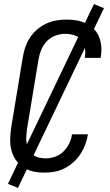

<svg xmlns="http://www.w3.org/2000/svg" viewBox="-20 -839 540 942"><path d="M198 8Q169 8 142 2Q115 -4 93.5 -18.5Q72 -33 57 -55Q42 -77 35.5 -103.5Q29 -130 30 -158Q31 -186 35 -214L92 -559Q96 -584 104.5 -608.5Q113 -633 127.5 -655Q142 -677 162.5 -694.5Q183 -712 206.5 -723Q230 -734 255.5 -738.5Q281 -743 306 -743Q331 -743 355 -739Q379 -735 400.5 -725Q422 -715 439 -698.5Q456 -682 465 -660.5Q474 -639 476.5 -614.5Q479 -590 475 -564L474 -555H396L397 -561Q400 -584 396.5 -606Q393 -628 379 -644Q365 -660 343.5 -666.5Q322 -673 299 -673Q276 -673 251.5 -664Q227 -655 209.5 -636.5Q192 -618 182.5 -595Q173 -572 169 -548L112 -203Q110 -186 109 -168.5Q108 -151 111 -135Q114 -119 122 -104.5Q130 -90 142 -80Q154 -70 170.5 -66Q187 -62 204 -62Q227 -62 250 -70Q273 -78 290.5 -95Q308 -112 319 -134Q330 -156 333 -179L334 -180H412L411 -178Q407 -153 398 -129Q389 -105 374.5 -83Q360 -61 340 -43Q320 -25 296.5 -13Q273 -1 247.5 3.5Q222 8 198 8ZM68 83 19 63 441 -819 490 -799Z"/></svg>

Font: Iosevka Oblique
Style: Regular
Weight: 400
Italic angle: -9°
Monospace: yes
Designer: Belleve Invis
Foundry: Belleve Invis
Version: Version 32.5.0; ttfautohint (v1.8.4)